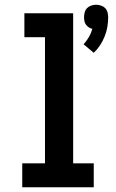

<svg xmlns="http://www.w3.org/2000/svg" viewBox="-20 -791 490 811"><path d="M376 -568 333 -604Q346 -618 355.5 -634.5Q365 -651 370 -669Q362 -671 355 -675.5Q348 -680 343 -687Q338 -694 336.5 -702.5Q335 -711 335 -719Q335 -729 338 -739.5Q341 -750 348 -757Q355 -764 365.5 -767.5Q376 -771 386 -771Q396 -771 406.5 -767.5Q417 -764 424 -757Q431 -750 434 -739.5Q437 -729 437 -719Q437 -698 433.5 -677.5Q430 -657 422 -637Q414 -617 402.5 -599.5Q391 -582 376 -568ZM74 0V-101H170V-634H83V-735H289V-101H376V0Z"/></svg>

Font: Iosevka Etoile
Style: Bold
Weight: 700
Designer: Belleve Invis
Foundry: Belleve Invis
Version: Version 28.1.0; ttfautohint (v1.8.4)